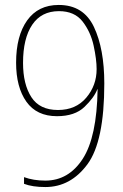

<svg xmlns="http://www.w3.org/2000/svg" viewBox="-20 -745 497 775"><path d="M370 -466Q370 -400 328 -350.5Q286 -301 214 -301Q140 -301 106.5 -353Q73 -405 73 -491Q73 -590 110 -645Q147 -700 218 -700Q281 -700 313.5 -658Q346 -616 358 -560.5Q370 -505 370 -466ZM217 -725Q134 -725 89.5 -662.5Q45 -600 45 -492Q45 -393 86.5 -334.5Q128 -276 210 -276Q282 -276 321 -313.5Q360 -351 373 -385H374Q371 -192 314 -104Q257 -16 163 -16Q115 -16 77 -30V-3Q111 10 163 10Q265 10 333 -82Q401 -174 401 -408Q401 -548 359 -636.5Q317 -725 217 -725Z"/></svg>

Font: Noto Sans Display SemiCondensed Thin
Style: Regular
Weight: 250
Width: 4
Designer: Monotype Design team
Foundry: Monotype Imaging Inc.
Version: 1.000